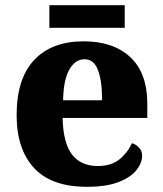

<svg xmlns="http://www.w3.org/2000/svg" viewBox="-20 -709 626 739"><path d="M314 10Q178 10 111 -62.5Q44 -135 44 -266Q44 -406 111.5 -478Q179 -550 302 -550Q416 -550 481.5 -489Q547 -428 547 -309V-255H221Q223 -159 257 -114.5Q291 -70 357 -70Q408 -70 439.5 -95.5Q471 -121 488 -158Q504 -153 515.5 -140.5Q527 -128 527 -110Q527 -82 505.5 -54.5Q484 -27 437 -8.5Q390 10 314 10ZM373 -323Q373 -398 357 -439.5Q341 -481 306 -481Q269 -481 246.5 -440.5Q224 -400 223 -323ZM170 -602V-689H460V-602Z"/></svg>

Font: Noto Serif ExtraBold
Style: Regular
Weight: 800
Designer: Monotype Design Team
Foundry: Monotype Imaging Inc.
Version: Version 2.014